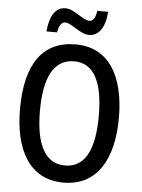

<svg xmlns="http://www.w3.org/2000/svg" viewBox="-61 -959 751 1017"><g transform="rotate(5 315.0 -451.0)"><path d="M472 -912H415C409 -877 399 -856 378 -856C339 -856 296 -911 246 -911C186 -911 161 -849 156 -780H212C218 -817 232 -836 251 -836C285 -836 333 -781 382 -781C432 -781 467 -827 472 -912ZM578 -358C578 -573 497 -725 316 -725C139 -725 52 -595 52 -359C52 -146 131 10 315 10C497 10 578 -143 578 -358ZM158 -358C158 -537 209 -635 316 -635C421 -635 471 -539 471 -358C471 -176 420 -81 315 -81C210 -81 158 -178 158 -358Z"/></g></svg>

Font: Noto Sans Thai Cond Med
Style: Regular
Weight: 500
Width: 3
Designer: Monotype Design Team
Foundry: Monotype Imaging Inc.
Version: Version 2.002